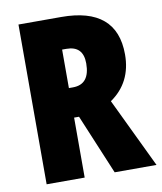

<svg xmlns="http://www.w3.org/2000/svg" viewBox="-81 -779 712 845"><g transform="rotate(-10 275.0 -357.0)"><path d="M250 -714Q498 -714 498 -503Q498 -378 401 -311L550 0H363L251 -268H229V0H59V-714ZM248 -572H229V-400H247Q323 -400 323 -494Q323 -572 248 -572Z"/></g></svg>

Font: Noto Sans Gurmukhi UI ExtraCondensed Black
Style: Regular
Weight: 900
Width: 2
Designer: Jelle Bosma - Monotype Design Team
Foundry: Monotype Imaging Inc.
Version: Version 2.004; ttfautohint (v1.8.4.7-5d5b)